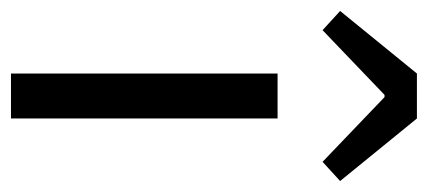

<svg xmlns="http://www.w3.org/2000/svg" viewBox="-267 -545 780 350"><g transform="rotate(90 123.0 -370.0)"><path d="M82 0V-486H164V0ZM-32 -600 82 -740H164L278 -600L243 -568L125 -681H121L3 -568Z"/></g></svg>

Font: CV Source Sans
Style: Regular
Weight: 400
Designer: Paul D. Hunt
Foundry: Adobe Systems Incorporated
Version: Version 3.001